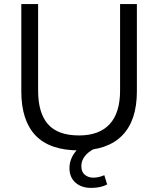

<svg xmlns="http://www.w3.org/2000/svg" viewBox="-20 -725 770 937"><path d="M366 9Q223 9 153.5 -64Q84 -137 84 -279V-705H166V-283Q166 -174 214 -119Q262 -64 366 -64Q464 -64 515 -119Q566 -174 566 -283V-705H648V-279Q648 -137 576.5 -64Q505 9 366 9ZM425 192Q377 192 348 166Q319 140 319 95Q319 55 345 19.5Q371 -16 415 -36L444 0Q428 6 412.5 18.5Q397 31 387 48Q377 65 377 86Q377 114 394 128Q411 142 435 142Q449 142 462 139Q475 136 489 130L503 175Q489 183 469 187.5Q449 192 425 192Z"/></svg>

Font: Mulish ExtraLight
Style: Regular
Weight: 400
Version: Version 3.603